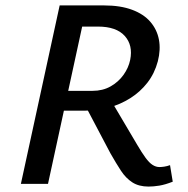

<svg xmlns="http://www.w3.org/2000/svg" viewBox="-20 -678 693 708"><path d="M57 0 200 -658H364Q424 -658 467 -642Q510 -626 534.5 -597.5Q559 -569 566 -532Q573 -495 562 -452Q550 -407 523.5 -373Q497 -339 460.5 -316Q424 -293 382 -281.5Q340 -270 295 -270H154L170 -343H321Q359 -343 388 -359.5Q417 -376 435.5 -402Q454 -428 460 -457Q471 -511 440 -545.5Q409 -580 341 -580H283L157 0ZM528 10Q492 10 468 -5.5Q444 -21 426 -48.5Q408 -76 387 -113L291 -295L379 -325L486 -144Q503 -115 516.5 -96.5Q530 -78 542.5 -70Q555 -62 568 -62Q575 -62 585.5 -63.5Q596 -65 607 -69L617 -8Q589 3 567.5 6.5Q546 10 528 10Z"/></svg>

Font: Ysabeau Infant SemiBold
Style: Italic
Weight: 600
Italic angle: -12°
Designer: Christian Thalmann (Catharsis Fonts)
Version: Version 2.002; featfreeze: ss01,ss02,lnum